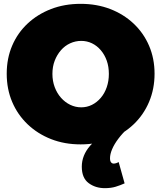

<svg xmlns="http://www.w3.org/2000/svg" viewBox="-20 -736 840 1000"><path d="M400 -716Q484 -716 554 -689Q624 -662 676 -613Q728 -564 756.5 -497.5Q785 -431 785 -352Q785 -273 756.5 -205.5Q728 -138 676 -88.5Q624 -39 554 -11.5Q484 16 400 16Q316 16 246 -11.5Q176 -39 124 -88.5Q72 -138 43.5 -205Q15 -272 15 -352Q15 -432 43.5 -498.5Q72 -565 124 -613.5Q176 -662 246 -689Q316 -716 400 -716ZM403 -523Q373 -523 345.5 -510.5Q318 -498 297.5 -474.5Q277 -451 265 -420Q253 -389 253 -351Q253 -314 265 -282Q277 -250 298 -226.5Q319 -203 346 -190Q373 -177 403 -177Q433 -177 459 -190Q485 -203 505 -226.5Q525 -250 536 -282Q547 -314 547 -351Q547 -389 536 -420Q525 -451 505 -474.5Q485 -498 459 -510.5Q433 -523 403 -523ZM581 -88 645 -67Q617 -41 596 -13Q575 15 564 41Q553 67 553 88Q553 103 558.5 109.5Q564 116 572 116Q584 116 598 108L629 219Q607 229 582.5 236.5Q558 244 526 244Q477 244 441.5 217.5Q406 191 406 132Q406 73 449.5 23Q493 -27 581 -88Z"/></svg>

Font: Alexandria Black
Style: Regular
Weight: 900
Designer: Mohamed Gaber
Foundry: Kief Type Foundry
Version: Version 5.100